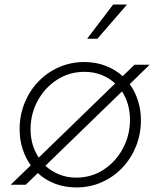

<svg xmlns="http://www.w3.org/2000/svg" viewBox="-20 -810 704 842"><path d="M27 0 115 -85Q92 -117 79 -157Q66 -197 66 -243Q66 -304 87.5 -357.5Q109 -411 147.5 -451.5Q186 -492 238 -515Q290 -538 350 -538Q400 -538 443 -521.5Q486 -505 518 -476L570 -526H636L549 -441Q572 -409 585 -369Q598 -329 598 -283Q598 -222 576.5 -168.5Q555 -115 516.5 -74.5Q478 -34 426.5 -11Q375 12 315 12Q264 12 221 -4.5Q178 -21 146 -51L93 0ZM114 -243Q114 -173 150 -119L485 -444Q459 -468 425 -481.5Q391 -495 351 -495Q284 -495 230.5 -460.5Q177 -426 145.5 -368.5Q114 -311 114 -243ZM314 -31Q381 -31 434.5 -66Q488 -101 519 -159Q550 -217 550 -285Q550 -355 515 -409L179 -83Q205 -59 239.5 -45Q274 -31 314 -31ZM362 -640 476 -790H537L407 -640Z"/></svg>

Font: Plus Jakarta Sans ExtraLight
Style: Italic
Weight: 200
Italic angle: -8°
Designer: Gumpita Rahayu
Foundry: Tokotype
Version: Version 2.071; ttfautohint (v1.8.4.7-5d5b);gftools[0.9.29]